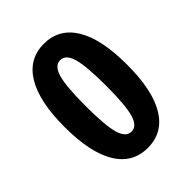

<svg xmlns="http://www.w3.org/2000/svg" viewBox="-157 -582 665 665"><g transform="rotate(-45 175.0 -250.0)"><path d="M22 -250Q22 -375 61.5 -440Q101 -505 175 -505Q249 -505 288.5 -440.5Q328 -376 328 -250Q328 -124 288.5 -59.5Q249 5 175 5Q101 5 61.5 -60Q22 -125 22 -250ZM225 -250Q225 -346 213.5 -385.5Q202 -425 175 -425Q148 -425 136.5 -385.5Q125 -346 125 -250Q125 -154 136.5 -114.5Q148 -75 175 -75Q202 -75 213.5 -114.5Q225 -154 225 -250Z"/></g></svg>

Font: Piscolabis
Style: Regular
Weight: 400
Designer: Ariel Martín Pérez
Foundry: Tunera Type Foundry
Version: Version 1.000